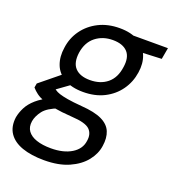

<svg xmlns="http://www.w3.org/2000/svg" viewBox="-171 -640 886 979"><g transform="rotate(20 272.0 -150.5)"><path d="M178 232Q108 232 58.5 214.5Q9 197 -14.5 162Q-38 127 -31 75Q-26 48 -12 20.5Q2 -7 30.5 -32Q59 -57 104 -77L161 -43Q102 -21 80 8Q58 37 53 66Q48 98 63.5 119.5Q79 141 111.5 152Q144 163 190 163Q258 163 301.5 136.5Q345 110 351 65Q358 25 334.5 2Q311 -21 236 -25Q177 -29 138.5 -36Q100 -43 75 -52.5Q50 -62 34 -74Q18 -86 6 -100L10 -123L124 -216L197 -190L75 -102L95 -140Q105 -132 114.5 -125Q124 -118 140.5 -112.5Q157 -107 186 -102Q215 -97 264 -93Q336 -88 375.5 -69Q415 -50 428.5 -17Q442 16 435 61Q429 105 398 144Q367 183 312 207.5Q257 232 178 232ZM246 -163Q184 -163 143.5 -186.5Q103 -210 87.5 -251Q72 -292 80 -343Q87 -397 118 -440Q149 -483 198.5 -508Q248 -533 312 -533Q375 -533 414.5 -509Q454 -485 470 -444.5Q486 -404 478 -353Q470 -299 439.5 -256Q409 -213 360 -188Q311 -163 246 -163ZM258 -232Q315 -232 352 -262.5Q389 -293 397 -352Q406 -408 380 -436Q354 -464 300 -464Q245 -464 206.5 -433.5Q168 -403 159 -345Q151 -288 177.5 -260Q204 -232 258 -232ZM384 -451 371 -521H577L566 -459Z"/></g></svg>

Font: DM Sans 10pt
Style: Italic
Weight: 400
Italic angle: -10°
Version: Version 4.004;gftools[0.9.30]